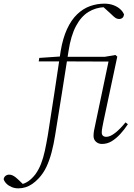

<svg xmlns="http://www.w3.org/2000/svg" viewBox="-168 -775 735 1051"><path d="M-68 256Q-87 256 -104 249Q-121 242 -132.5 230.5Q-144 219 -148 206Q-146 194 -137.5 187.5Q-129 181 -118 181Q-108 181 -99.5 185Q-91 189 -82.5 195.5Q-74 202 -66 210L-38 237V241H-60V236Q-33 231 -13 217Q7 203 25 180Q44 154 56.5 122Q69 90 77.5 50.5Q86 11 94 -36Q112 -151 129.5 -265Q147 -379 164 -495Q176 -566 199 -616Q222 -666 254.5 -697Q287 -728 325 -741.5Q363 -755 403 -755Q431 -755 453.5 -746.5Q476 -738 491 -724Q506 -710 511 -695Q509 -683 502 -677Q495 -671 486 -671Q473 -671 463.5 -677.5Q454 -684 438 -700L394 -740V-746H405V-736Q356 -734 316 -709.5Q276 -685 248 -632.5Q220 -580 207 -495Q189 -382 171 -266Q153 -150 134 -36Q126 15 114.5 58.5Q103 102 86.5 137.5Q70 173 44 201Q26 220 8.5 232Q-9 244 -28 250Q-47 256 -68 256ZM390 13Q371 13 357.5 1Q344 -11 344 -31Q344 -46 347 -61.5Q350 -77 355 -100L426 -438L176 -439H44L47 -458L180 -467V-464H405L464 -474L474 -465L398 -108Q395 -93 392 -77Q389 -61 389 -50Q389 -38 395.5 -32Q402 -26 414 -26Q435 -26 462.5 -47.5Q490 -69 519 -105L532 -95Q513 -66 490.5 -41.5Q468 -17 443.5 -2Q419 13 390 13Z"/></svg>

Font: Source Serif 4 36pt Light
Style: Italic
Weight: 300
Italic angle: -12°
Designer: Frank Grießhammer
Foundry: Adobe Systems Incorporated
Version: Version 4.004;hotconv 1.0.116;makeotfexe 2.5.65601